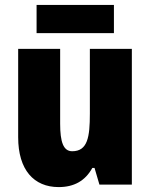

<svg xmlns="http://www.w3.org/2000/svg" viewBox="-20 -752 611 782"><path d="M444 -732H129V-617H444ZM517 -553H346V-289C346 -194 337 -136 274 -136C238 -136 225 -174 225 -248V-553H54V-193C54 -60 118 10 219 10C281 10 327 -15 356 -68H365L385 0H517Z"/></svg>

Font: Noto Sans Devanagari Condensed Black
Style: Regular
Weight: 900
Width: 3
Designer: Jelle Bosma - Monotype Design Team
Foundry: Monotype Imaging Inc.
Version: Version 2.004